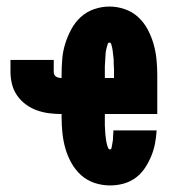

<svg xmlns="http://www.w3.org/2000/svg" viewBox="-20 -558 540 586"><path d="M316 8Q292 8 269 0.5Q246 -7 228 -23Q210 -39 198 -60.5Q186 -82 179.5 -105Q173 -128 170.5 -152Q168 -176 168 -200V-210H167Q148 -210 129 -212.5Q110 -215 92 -221.5Q74 -228 58.5 -239.5Q43 -251 32 -267Q21 -283 16.5 -301.5Q12 -320 12 -339V-375H144V-339Q144 -335 145.5 -331Q147 -327 150.5 -324.5Q154 -322 158.5 -321Q163 -320 167 -320H168V-330Q168 -354 170 -378Q172 -402 179 -424.5Q186 -447 197.5 -468.5Q209 -490 226.5 -506Q244 -522 267 -530Q290 -538 314 -538Q338 -538 361 -530Q384 -522 401.5 -506Q419 -490 430.5 -468.5Q442 -447 448.5 -424.5Q455 -402 457.5 -378Q460 -354 460 -330V-210H300V-200Q300 -196 300 -191.5Q300 -187 300 -183Q300 -179 300 -174.5Q300 -170 300.5 -166Q301 -162 301 -157.5Q301 -153 301.5 -149Q302 -145 302.5 -140.5Q303 -136 303.5 -132Q304 -128 305 -123.5Q306 -119 307 -115Q308 -111 310 -106.5Q312 -102 316 -102Q319 -102 320 -105.5Q321 -109 321.5 -112Q322 -115 322.5 -118Q323 -121 323.5 -124Q324 -127 324.5 -130Q325 -133 325 -136Q325 -139 325 -142Q325 -145 325.5 -148Q326 -151 326 -154Q326 -157 326 -160H458Q457 -140 453 -119.5Q449 -99 441 -80Q433 -61 421.5 -44Q410 -27 393.5 -15Q377 -3 357 2.5Q337 8 316 8ZM328 -320V-330Q328 -334 328 -338.5Q328 -343 328 -347Q328 -351 327.5 -355.5Q327 -360 327 -364Q327 -368 327 -372.5Q327 -377 326.5 -381Q326 -385 325.5 -389Q325 -393 324.5 -397.5Q324 -402 323.5 -406Q323 -410 322 -414Q321 -418 319.5 -423Q318 -428 314 -428Q310 -428 308.5 -423Q307 -418 306 -414Q305 -410 304 -406Q303 -402 302.5 -397.5Q302 -393 302 -389Q302 -385 301.5 -381Q301 -377 301 -372.5Q301 -368 300.5 -364Q300 -360 300 -355.5Q300 -351 300 -347Q300 -343 300 -338.5Q300 -334 300 -330V-320Z"/></svg>

Font: Iosevka Slab Heavy
Style: Regular
Weight: 900
Monospace: yes
Designer: Belleve Invis
Foundry: Belleve Invis
Version: Version 11.1.0; ttfautohint (v1.8.3)